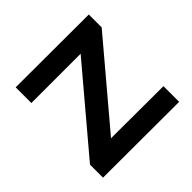

<svg xmlns="http://www.w3.org/2000/svg" viewBox="-138 -672 813 813"><g transform="rotate(-45 268.5 -265.5)"><path d="M54 -532 491 -531V-454L187 -94L500 -93V1L45 0V-78L349 -438H54Z"/></g></svg>

Font: Montserrat-Arabic
Style: Regular
Weight: 400
Designer: Mohamed Gaber
Foundry: Kief Type Foundry
Version: Version 5.008;PS 005.008;hotconv 1.0.88;makeotf.lib2.5.64775